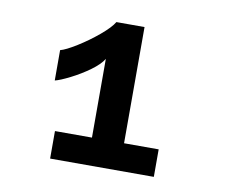

<svg xmlns="http://www.w3.org/2000/svg" viewBox="-58 -926 716 598"><g transform="rotate(10 300.0 -627.0)"><path d="M107 -642V-738Q124.5 -742.5 158.2 -763.5Q192 -784.5 223 -810.5Q254 -836.5 264.5 -854.5H353.5V-487H463V-400H135V-487H252V-736Q241 -717.5 213 -697.2Q185 -677 154.2 -661.5Q123.5 -646 107 -642Z"/></g></svg>

Font: JuliaMono ExtraBold
Style: Regular
Weight: 800
Monospace: yes
Designer: cormullion
Foundry: corm
Version: Version 0.055; ttfautohint (v1.8.4)